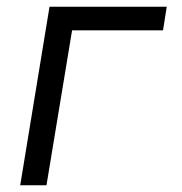

<svg xmlns="http://www.w3.org/2000/svg" viewBox="-20 -550 540 570"><path d="M40 0 127 -530H475L464 -460H194L118 0Z"/></svg>

Font: Iosevka Curly Oblique
Style: Regular
Weight: 400
Italic angle: -9°
Monospace: yes
Designer: Belleve Invis
Foundry: Belleve Invis
Version: Version 11.1.0; ttfautohint (v1.8.3)